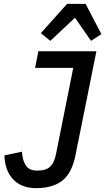

<svg xmlns="http://www.w3.org/2000/svg" viewBox="-20 -964 546 996"><path d="M480 -698 372 -161Q354 -68 304.5 -28Q255 12 167 12Q91 12 48 -34Q5 -80 3 -158L94 -177Q96 -135 113 -107Q130 -79 173 -79Q195 -79 211 -83.5Q227 -88 239 -98.5Q251 -109 259 -127Q267 -145 272 -172L360 -612H162L179 -698ZM424 -944 506 -787 452 -752 369 -872 241 -752 192 -792 328 -944Z"/></svg>

Font: IBM Plex Sans Cond Medm
Style: Italic
Weight: 500
Width: 3
Italic angle: -11°
Designer: Mike Abbink, Paul van der Laan, Pieter van Rosmalen
Foundry: Bold Monday
Version: Version 1.3